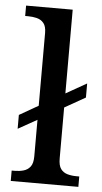

<svg xmlns="http://www.w3.org/2000/svg" viewBox="-54 -795 440 829"><g transform="rotate(5 166.0 -380.0)"><path d="M25 0V-45H38Q58 -45 76 -50Q94 -55 105.5 -69.5Q117 -84 117 -115V-273L35 -227V-287L117 -334V-649Q117 -678 105.5 -692Q94 -706 75.5 -710.5Q57 -715 38 -715H25V-760H227V-397L317 -448V-387L227 -336V-115Q227 -84 238 -69.5Q249 -55 267 -50Q285 -45 306 -45H318V0Z"/></g></svg>

Font: Noto Serif NP Hmong Medium
Style: Regular
Weight: 500
Designer: Dalton Maag Ltd
Foundry: Dalton Maag Ltd
Version: Version 1.001; ttfautohint (v1.8.4.7-5d5b)